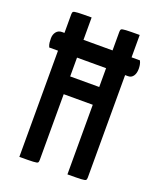

<svg xmlns="http://www.w3.org/2000/svg" viewBox="-132 -781 714 863"><g transform="rotate(20 225.0 -350.0)"><path d="M23 -508Q18 -519 17 -529Q16 -539 16 -549Q16 -568 26 -580.5Q36 -593 53 -593H426Q431 -583 432.5 -573.5Q434 -564 434 -555Q434 -534 425 -521Q416 -508 400 -508ZM295 0V-682Q295 -691 298.5 -694.5Q302 -698 321 -699Q340 -700 386 -700V-18Q386 -9 382.5 -5.5Q379 -2 360 -1Q341 0 295 0ZM65 0V-682Q65 -691 68.5 -694.5Q72 -698 91 -699Q110 -700 156 -700V-18Q156 -9 153 -5.5Q150 -2 130.5 -1Q111 0 65 0ZM109 -333V-418H336L337 -333Z"/></g></svg>

Font: Yanone Kaffeesatz Medium
Style: Regular
Weight: 500
Designer: Yanone (Cyrillic: Daniel Pouzeot, Huerta Tipografica, and Cyreal)
Foundry: Yanone
Version: Version 2.003